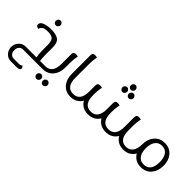

<svg xmlns="http://www.w3.org/2000/svg" viewBox="17 -1637 2739 2739"><g transform="rotate(45 1387.0 -267.0)"><path d="M301.3 -587.4Q286.6 -573.2 267.6 -573.2Q249 -573.2 235.4 -586.9Q221.7 -600.6 221.7 -621.6Q221.7 -643.1 236.3 -657.2Q250.5 -671.4 269.5 -671.4Q288.6 -671.4 302.2 -657.2Q315.9 -643.1 315.9 -622.1Q315.9 -601.6 301.3 -587.4ZM177.7 0Q148.4 0 125 22.9Q100.1 47.4 100.1 93.8Q100.1 140.6 125.5 165Q147.5 186.5 177.7 186.5H286.6Q315.9 186.5 338.4 167.5Q359.9 189 359.9 205.6Q359.9 210.9 357.4 215.8Q346.2 242.7 300.8 242.7H177.7Q121.1 242.7 82 204.6Q35.6 159.7 35.2 94.7V92.8Q35.6 27.8 82 -17.6Q122.6 -56.2 176.3 -56.2H179.2H396.5Q384.8 -110.8 384.8 -195.8V-281.7Q384.8 -367.7 358.9 -399.4Q332.5 -432.1 252 -432.1Q198.2 -432.1 173.8 -419.9Q136.2 -400.9 127.4 -362.3Q77.1 -370.6 77.1 -401.9Q77.1 -444.3 126.5 -464.8Q182.6 -488.3 259.3 -488.3Q365.7 -488.3 413.1 -452.6Q460 -417 460 -324.7V-190.4Q460 -101.1 468.3 -56.2H548.8V0Z M646.5 147.9Q631.8 162.1 612.8 162.1Q593.8 162.1 580.1 148.4Q566.4 134.3 566.4 113.3Q566.4 92.3 581.1 78.1Q595.7 64 614.7 64Q633.3 64 647 78.1Q661.1 92.3 661.1 112.8Q661.1 133.8 646.5 147.9ZM774.4 147.9Q759.8 162.1 741.2 162.1Q722.2 162.1 708.5 148.4Q694.8 134.3 694.8 113.3Q694.8 92.3 709.5 78.1Q724.1 64 742.7 64Q761.7 64 775.4 78.1Q789.1 92.3 789.1 112.8Q789.1 133.8 774.4 147.9ZM761.7 -488.3Q785.2 -488.3 805.7 -480Q790 -424.8 790 -323.2V-243.7Q789.6 -138.7 734.4 -71.8Q675.8 -0.5 574.2 0H529.3V-56.2H574.2Q714.8 -56.2 714.8 -244.1V-435.1Q714.8 -464.4 726.6 -476.1Q738.3 -488.3 761.7 -488.3Z M1138.7 -56.2V0H1134.3Q1033.2 -0.5 974.1 -71.8Q918.9 -138.7 918.9 -243.2V-618.2Q918.9 -647.5 930.7 -659.2Q942.4 -670.9 965.8 -670.9Q989.3 -670.9 1009.8 -663.1Q994.1 -607.9 994.1 -506.3V-244.1Q994.1 -56.2 1134.3 -56.2Z M2205.6 -56.2V0H2201.2Q2081.5 -0.5 2023.4 -97.2Q1964.8 -0.5 1845.2 0Q1725.6 -0.5 1667 -97.2Q1608.9 -0.5 1489.3 0H1488.8Q1369.1 -0.5 1311 -97.2Q1252.9 -0.5 1133.3 0H1128.9V-56.2H1133.3Q1272.9 -56.2 1273.4 -243.2V-363.3Q1273.4 -392.6 1285.2 -404.3Q1296.9 -416.5 1320.3 -416.5Q1343.8 -416.5 1364.3 -408.2Q1348.6 -353 1348.6 -251.5V-243.7Q1348.6 -56.2 1489.3 -56.2Q1628.9 -56.2 1629.4 -243.2V-363.3Q1629.4 -392.6 1641.1 -404.3Q1653.3 -416.5 1676.3 -416.5Q1699.7 -416.5 1720.7 -408.2Q1704.6 -353 1704.6 -251.5V-243.7Q1705.1 -56.2 1845.2 -56.2Q1985.4 -56.2 1985.8 -243.2V-435.1Q1985.8 -464.4 1997.6 -476.1Q2009.3 -488.3 2032.7 -488.3Q2055.7 -488.3 2076.7 -480Q2061 -424.8 2061 -323.2V-243.7Q2061 -56.2 2201.2 -56.2ZM1708.5 -693.8Q1693.8 -679.2 1675.3 -679.2Q1656.2 -679.2 1642.6 -693.4Q1628.9 -707 1628.9 -728Q1628.9 -749 1643.6 -763.2Q1658.2 -777.3 1677.2 -777.3Q1695.8 -777.3 1709.5 -763.2Q1723.1 -749 1723.1 -728.5Q1723.1 -708 1708.5 -693.8ZM1644.5 -586.9Q1629.9 -572.8 1611.3 -572.8Q1592.3 -572.8 1578.6 -586.9Q1564.9 -600.6 1564.9 -621.6Q1564.9 -642.6 1579.6 -656.7Q1593.8 -671.4 1612.8 -671.4Q1631.8 -671.4 1645.5 -656.7Q1659.2 -642.6 1659.2 -622.1Q1659.2 -601.6 1644.5 -586.9ZM1772.9 -586.9Q1758.3 -572.8 1739.3 -572.8Q1720.2 -572.8 1706.5 -586.9Q1692.9 -600.6 1692.9 -621.6Q1692.9 -642.6 1707.5 -656.7Q1722.2 -671.4 1741.2 -671.4Q1759.8 -671.4 1773.4 -656.7Q1787.6 -642.6 1787.6 -622.1Q1787.6 -601.6 1772.9 -586.9Z M2556.2 -56.2Q2696.8 -56.2 2696.8 -244.1Q2696.8 -327.6 2664.1 -377Q2627.4 -432.1 2556.2 -432.1Q2485.8 -432.1 2448.7 -377Q2415.5 -327.1 2415.5 -244.1Q2415.5 -160.2 2447.8 -111.3Q2484.4 -56.2 2556.2 -56.2ZM2556.2 -488.3Q2657.2 -488.3 2716.3 -417Q2772 -350.1 2772 -244.6Q2772 -139.2 2716.3 -71.8Q2657.2 0 2555.2 0Q2436.5 0 2377.9 -97.7Q2318.8 0 2200.7 0H2195.8V-56.2H2199.7Q2271.5 -56.2 2307.6 -111.3Q2340.3 -160.2 2340.3 -244.1V-244.6Q2340.3 -349.6 2396.5 -417Q2456.1 -488.3 2556.2 -488.3Z"/></g></svg>

Font: Sukar
Style: Regular
Weight: 400
Designer: Dario Muhafara - Ghiath Alsory
Foundry: Dario Muhafara - Ghiath Alsory
Version: Version 1.00 March 17, 2016, initial release